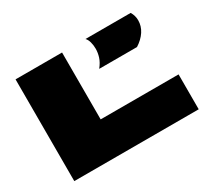

<svg xmlns="http://www.w3.org/2000/svg" viewBox="-138 -922 1241 1144"><g transform="rotate(-30 483.0 -350.0)"><path d="M75 0V-700H395V-240H931V0ZM538 -505Q562 -535 571 -563.5Q580 -592 580 -620Q580 -644 574 -666Q568 -688 556 -700H867Q884 -672 884 -640Q884 -600 861.5 -565.5Q839 -531 798 -505Z"/></g></svg>

Font: Georama ExtraExtended Black
Style: Regular
Weight: 900
Width: 8
Designer: Jean-Baptiste Levee
Foundry: Production Type
Version: Version 1.000